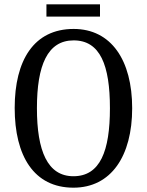

<svg xmlns="http://www.w3.org/2000/svg" viewBox="-20 -859 681 889"><path d="M195 -782H443V-839H195ZM320 10C495 10 592 -137 592 -358C592 -580 495 -725 321 -725C137 -725 48 -580 48 -359C48 -137 137 10 320 10ZM320 -43C200 -43 151 -160 151 -358C151 -557 200 -672 321 -672C444 -672 489 -557 489 -358C489 -160 444 -43 320 -43Z"/></svg>

Font: Noto Serif Myanmar Condensed
Style: Regular
Weight: 400
Width: 3
Designer: Ben Mitchell and the Monotype Design Team
Foundry: Monotype Imaging Inc.
Version: Version 2.106